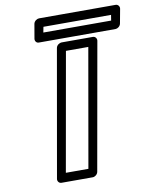

<svg xmlns="http://www.w3.org/2000/svg" viewBox="-98 -960 838 1057"><g transform="rotate(-10 321.5 -431.5)"><path d="M318 -25H192L309 -686H434ZM334 25C345 25 360 15 363 0L489 -711C491 -722 483 -736 468 -736H293C282 -736 266 -726 263 -711L138 0C136 11 144 25 159 25ZM583 -807H204L210 -838H588ZM599 -757C610 -757 625 -767 628 -782L643 -863C645 -874 637 -888 622 -888H194C183 -888 167 -878 164 -863L150 -782C148 -771 155 -757 170 -757Z"/></g></svg>

Font: Asimov
Style: XWidOuIt
Weight: 500
Designer: Google
Version: Version 2.000980; 2014